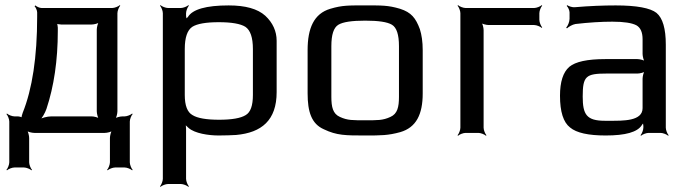

<svg xmlns="http://www.w3.org/2000/svg" viewBox="-20 -515 2678 744"><path d="M335 -64H179C163 -64 140 -58 131 -51L133 -48C142 -55 155 -78 160 -93C189 -180 204 -281 204 -395V-408C204 -413 202 -425 199 -428L196 -425C199 -422 211 -420 217 -420H335C344 -420 361 -424 366 -429L364 -431C359 -426 355 -409 355 -400V-84C355 -75 359 -58 364 -53L366 -55C361 -60 344 -64 335 -64ZM124 -450C124 -294 105 -170 68 -78C66 -73 62 -60 64 -56L68 -58C66 -61 54 -64 49 -64H36C27 -64 12 -70 7 -75L5 -73C10 -68 16 -53 16 -44V114C16 123 10 138 5 143L7 145C12 140 27 134 36 134H73C82 134 97 140 102 145L104 143C99 138 93 123 93 114V20C93 11 89 -6 84 -11L82 -9C87 -4 104 0 113 0H386C395 0 412 -4 417 -9L415 -11C410 -6 406 11 406 20V114C406 123 400 138 395 143L397 145C402 140 417 134 426 134H463C472 134 487 140 492 145L494 143C489 138 483 123 483 114V-44C483 -53 489 -68 494 -73L492 -75C487 -70 472 -64 463 -64H455C446 -64 429 -60 424 -55L426 -53C431 -58 435 -75 435 -84V-464C435 -473 441 -488 446 -493L444 -495C439 -490 424 -484 415 -484H141C133 -484 121 -490 117 -494L114 -491C118 -487 124 -475 124 -467V-450Z M827 10C854 10 876 9 895 8C994 -1 1052 -49 1052 -158V-357C1052 -394 1037 -427 1008 -454C978 -481 931 -494 866 -494C779 -494 726 -479 708 -449C705 -446 700 -442 699 -439L703 -438C704 -441 701 -449 701 -453V-464C701 -473 707 -488 712 -493L710 -495C705 -490 690 -484 681 -484H631C622 -484 607 -490 602 -495L600 -493C605 -488 611 -473 611 -464V178C611 187 605 202 600 207L602 209C607 204 622 198 631 198H681C690 198 705 204 710 209L712 207C707 202 701 187 701 178V-14C701 -22 700 -33 698 -39L694 -37C697 -32 705 -24 711 -19C735 2 788 10 827 10ZM960 -147C960 -106 951 -80 932 -69C913 -57 878 -51 829 -51C780 -51 745 -57 726 -69C706 -80 696 -106 696 -147V-325C696 -370 706 -398 725 -411C744 -423 778 -429 828 -429C877 -429 912 -423 931 -411C950 -398 960 -370 960 -325V-147Z M1618 -321C1618 -353 1614 -380 1607 -402C1591 -445 1574 -467 1530 -481C1483 -495 1458 -494 1395 -494C1332 -494 1307 -495 1260 -481C1196 -462 1172 -405 1172 -321V-153C1172 -82 1187 -35 1235 -14C1285 10 1319 10 1395 10C1456 10 1484 10 1531 -3C1593 -21 1618 -72 1618 -153V-321ZM1526 -140C1526 -100 1520 -74 1493 -62C1463 -48 1442 -49 1395 -49C1348 -49 1327 -48 1297 -62C1270 -74 1264 -100 1264 -140V-336C1264 -381 1273 -408 1291 -419C1309 -430 1344 -435 1395 -435C1446 -435 1481 -430 1499 -419C1517 -408 1526 -381 1526 -336V-140Z M2070 -438V-464C2070 -473 2076 -488 2081 -493L2079 -495C2074 -490 2059 -484 2050 -484H1784C1775 -484 1760 -490 1755 -495L1753 -493C1758 -488 1764 -473 1764 -464V-20C1764 -11 1758 4 1753 9L1755 11C1760 6 1775 0 1784 0H1834C1843 0 1858 6 1863 11L1865 9C1860 4 1854 -11 1854 -20V-398C1854 -407 1850 -424 1845 -429L1843 -427C1848 -422 1865 -418 1874 -418H2050C2059 -418 2074 -412 2079 -407L2081 -409C2076 -414 2070 -429 2070 -438Z M2560 -20V-342C2560 -404 2548 -445 2524 -465C2500 -484 2447 -494 2366 -494C2318 -494 2265 -492 2207 -487C2198 -486 2183 -491 2178 -495L2176 -492C2181 -488 2187 -475 2187 -467V-442C2187 -430 2180 -414 2174 -408L2177 -405C2183 -411 2198 -420 2210 -422C2262 -428 2310 -431 2353 -431C2398 -431 2429 -426 2446 -417C2462 -408 2470 -390 2470 -363V-306C2470 -297 2474 -280 2479 -275L2481 -277C2476 -282 2459 -286 2450 -286H2325C2256 -286 2210 -276 2186 -256C2162 -235 2150 -198 2150 -144C2150 -82 2163 -41 2189 -21C2214 0 2260 10 2327 10C2404 10 2450 -3 2467 -30C2469 -34 2474 -38 2475 -41L2471 -42C2471 -39 2473 -31 2473 -27V-20C2473 -11 2467 4 2462 9L2464 11C2469 6 2484 0 2493 0H2540C2549 0 2564 6 2569 11L2571 9C2566 4 2560 -11 2560 -20ZM2238 -141C2238 -220 2250 -230 2331 -230H2450C2459 -230 2476 -234 2481 -239L2479 -241C2474 -236 2470 -219 2470 -210V-96C2470 -45 2394 -47 2342 -47H2324C2253 -47 2238 -71 2238 -141Z"/></svg>

Font: Gamestation Storm
Style: Regular
Weight: 400
Designer: Jonas Hecksher
Foundry: Jonas Hecksher, Playtypeª, e-types AS
Version: Version 1.003